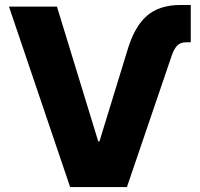

<svg xmlns="http://www.w3.org/2000/svg" viewBox="-20 -754 806 774"><path d="M493.2 -549.8Q521.5 -646.5 572 -690.2Q622.6 -733.9 707 -733.9H749V-583.5H730Q707.5 -583.5 694.6 -570.3Q681.6 -557.1 672.4 -530.3L491.7 0H262.7L16.1 -727.5H209.5L376 -184.1H380.9Z"/></svg>

Font: Inter 20pt ExtraBold
Style: Regular
Weight: 800
Version: Version 4.001;git-66647c0bb